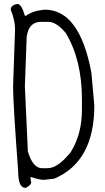

<svg xmlns="http://www.w3.org/2000/svg" viewBox="-20 -878 519 953"><path d="M66.4 -858.4Q86.9 -858.4 103.5 -799.8H109.4Q142.6 -825.2 202.1 -830.1Q375 -830.1 433.6 -517.6L448.2 -354.5Q448.2 -75.2 249 8.8L198.2 14.6H196.3Q174.8 14.6 131.8 0V8.8L134.8 27.3Q134.8 41 107.4 54.7Q70.3 54.7 70.3 -25.4Q44.9 -368.2 44.9 -446.3L54.7 -733.4Q54.7 -777.3 33.2 -830.1Q33.2 -852.5 66.4 -858.4ZM103.5 -450.2 118.2 -127Q142.6 -43 189.5 -43H214.8Q267.6 -43 331.1 -123Q386.7 -211.9 386.7 -333V-384.8Q386.7 -580.1 306.6 -713.9Q259.8 -769.5 220.7 -769.5H183.6Q121.1 -769.5 112.3 -692.4Z"/></svg>

Font: Sue Ellen Francisco
Style: Regular
Weight: 400
Designer: Kimberly Geswein
Foundry: Kimberly Geswein
Version: Version 1.002 2007